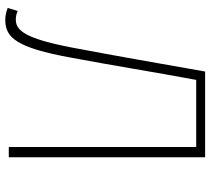

<svg xmlns="http://www.w3.org/2000/svg" viewBox="-54 -712 779 710"><g transform="rotate(90 335.0 -356.5)"><path d="M53 13C118 13 156 -27 193 -232C222 -386 246 -538 275 -693H523V0H561V-726H244C213 -551 187 -400 156 -237C121 -53 90 -26 51 -26C40 -26 31 -28 20 -33L9 4C26 11 42 13 53 13Z"/></g></svg>

Font: Noto Sans CJK SC Thin
Style: Regular
Weight: 100
Designer: Ryoko NISHIZUKA 西塚涼子 (kana, bopomofo & ideographs); Paul D. Hunt (Latin, Greek & Cyrillic); Sandoll Communications 산돌커뮤니
Foundry: Adobe
Version: Version 2.004;hotconv 1.0.118;makeotfexe 2.5.65603